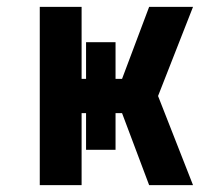

<svg xmlns="http://www.w3.org/2000/svg" viewBox="-20 -540 640 560"><path d="M415 0 336 -210H317V-103H231V-210H218V0H96V-520H218V-310H231V-417H317V-310H336L415 -520H543L441 -260L543 0Z"/></svg>

Font: Iosevka Heavy Extended
Style: Regular
Weight: 900
Width: 7
Monospace: yes
Designer: Belleve Invis
Foundry: Belleve Invis
Version: Version 32.5.0; ttfautohint (v1.8.4)